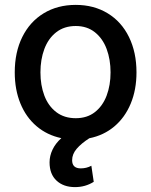

<svg xmlns="http://www.w3.org/2000/svg" viewBox="-20 -557 614 781"><path d="M429.7 -262.7Q429.7 -314.9 413.8 -357.7Q397.9 -400.4 366 -425.8Q334 -451.2 288.1 -451.2Q241.2 -451.2 208.7 -425.8Q176.3 -400.4 160.4 -357.7Q144.5 -314.9 144.5 -262.7Q144.5 -210.4 160.4 -168.2Q176.3 -126 208.7 -101.1Q241.2 -76.2 288.1 -76.2Q334.5 -76.2 366.2 -101.1Q397.9 -126 413.8 -168.2Q429.7 -210.4 429.7 -262.7ZM181.6 103.5Q181.6 77.1 193.6 51.8Q205.6 26.4 229.5 4.9Q171.4 -7.3 128.7 -43.7Q85.9 -80.1 63 -136.2Q40 -192.4 40 -262.7Q40 -344.7 70.8 -406.7Q101.6 -468.8 157.7 -502.9Q213.9 -537.1 288.1 -537.1Q361.8 -537.1 418 -502.9Q474.1 -468.8 504.6 -406.5Q535.2 -344.2 535.2 -262.7Q535.2 -191.9 511.7 -135.5Q488.3 -79.1 445.1 -42.7Q401.9 -6.3 343.3 5.4Q310.5 26.4 292 48.1Q273.4 69.8 273.4 94.7Q273.4 127.9 308.6 127.9Q332 127.9 351.6 117.2L361.3 182.6Q327.1 204.1 285.2 204.1Q238.3 204.1 210 177.7Q181.6 151.4 181.6 103.5Z"/></svg>

Font: Pretendard GOV Medium
Style: Regular
Weight: 500
Designer: Base glyphs from Inter by Rasmus Andersson; Hangeul glyphs from Noto Sans CJK(Source Han Sans) by Jang Soo-young and Kan
Foundry: Kil Hyung-jin
Version: Version 1.309